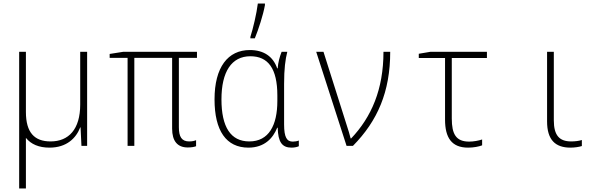

<svg xmlns="http://www.w3.org/2000/svg" viewBox="-20 -822 3418 1082"><path d="M88 240H126V-45C155 -9 199 10 259 10C356 10 409 -44 432 -104H434L439 0H471V-530H432V-233C432 -93 367 -25 265 -25C174 -25 126 -75 126 -191V-530H88Z M1038 9C1059 9 1075 6 1085 2V-32C1075 -28 1064 -25 1046 -25C1004 -25 988 -51 988 -105V-496H1090V-530H674L598 -518V-496H699V0H737V-496H950V-97C950 -27 980 9 1038 9Z M1391 -614V-606H1416C1437 -657 1463 -737 1473 -793V-802H1433C1426 -745 1406 -661 1391 -614ZM1380 10C1471 10 1519 -44 1542 -102H1545C1547 -22 1569 10 1623 10C1640 10 1656 6 1664 2V-30C1654 -26 1641 -24 1630 -24C1597 -24 1581 -47 1581 -121V-348C1581 -435 1588 -487 1599 -530H1567C1556 -502 1547 -470 1545 -437H1542C1519 -504 1466 -540 1388 -540C1264 -540 1189 -443 1189 -262C1189 -85 1255 10 1380 10ZM1385 -25C1280 -25 1228 -106 1228 -262C1228 -418 1285 -505 1391 -505C1490 -505 1543 -437 1543 -284V-253C1543 -116 1495 -25 1385 -25Z M1933 0H1969C2108 -141 2179 -305 2179 -530H2141C2141 -318 2073 -162 1959 -42H1956C1951 -63 1942 -92 1935 -113L1803 -530H1762Z M2618 10C2649 10 2679 4 2697 -3V-36C2676 -29 2648 -24 2624 -24C2550 -24 2526 -66 2526 -154V-495H2724V-530H2405L2340 -519V-495H2488V-148C2488 -46 2525 10 2618 10Z M3195 10C3218 10 3244 6 3259 1V-33C3244 -28 3221 -25 3199 -25C3133 -25 3101 -58 3101 -144V-530H3063V-138C3063 -34 3109 10 3195 10Z"/></svg>

Font: Noto Sans Mono SemiCondensed ExtraLight
Style: Regular
Weight: 200
Width: 4
Designer: Monotype Design Team
Foundry: Monotype Imaging Inc.
Version: Version 2.014